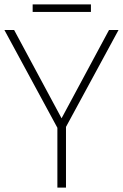

<svg xmlns="http://www.w3.org/2000/svg" viewBox="-20 -850 557 870"><path d="M259 -314 474 -714H517L279 -275V0H240V-271L0 -714H44ZM392 -830V-796H128V-830Z"/></svg>

Font: Noto Sans ExtraLight
Style: Regular
Weight: 200
Designer: Monotype Design Team
Foundry: Monotype Imaging Inc.
Version: Version 2.007